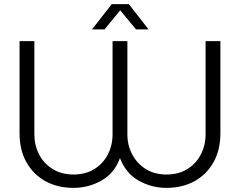

<svg xmlns="http://www.w3.org/2000/svg" viewBox="-20 -900 1166 933"><path d="M337 13Q260 13 201 -19.5Q142 -52 108.5 -111.5Q75 -171 75 -253V-700H147V-247Q147 -194 170 -149.5Q193 -105 236 -78.5Q279 -52 337 -52Q396 -52 438.5 -78.5Q481 -105 504 -149.5Q527 -194 527 -247V-700H599V-247Q599 -194 622.5 -149.5Q646 -105 688.5 -78.5Q731 -52 789 -52Q848 -52 890.5 -78.5Q933 -105 956 -149.5Q979 -194 979 -247V-700H1051V-253Q1051 -171 1017.5 -111.5Q984 -52 925 -19.5Q866 13 789 13Q716 13 653.5 -22.5Q591 -58 563 -132Q536 -58 473 -22.5Q410 13 337 13ZM427 -757 523 -880H606L702 -757H641L564 -850L488 -757Z"/></svg>

Font: MuseoModerno Light
Style: Regular
Weight: 300
Designer: Pablo Cosgaya, Héctor Gatti, Marcela Romero, and the Authors of The MuseoModerno Project.
Foundry: Omnibus-Type Team
Version: Version 1.001